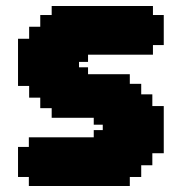

<svg xmlns="http://www.w3.org/2000/svg" viewBox="-20 -619 590 639"><path d="M243 -413V-395H273V-372H412V-340H450V-305H487V-266H525V-109H487V-69H450V-30H412V0H76V-30H40V-130H76V-162H292V-186H322V-204H292V-227H152V-259H114V-294H77V-333H40V-490H77V-530H114V-569H152V-599H489V-569H525V-469H489V-437H273V-413Z"/></svg>

Font: DNF Bit Bit TTF
Style: Regular
Weight: 400
Designer: Kim So-Yeon
Foundry: NEOPLE Inc.
Version: Version 1.000;September 28, 2022;FontCreator 14.0.0.2872 64-